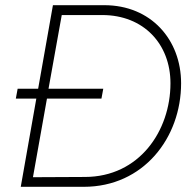

<svg xmlns="http://www.w3.org/2000/svg" viewBox="-20 -720 752 740"><path d="M41 -340H120L60 0H303C533 0 678 -189 678 -399C678 -567 562 -700 382 -700H184L127 -378H48ZM107 -37 161 -340H371L378 -378H167L218 -662H374C534 -662 637 -550 637 -399C637 -216 517 -38 307 -38Z"/></svg>

Font: Fixel Display ExtraLight
Style: Italic
Weight: 200
Italic angle: -10°
Designer: AlfaBravo + MacPaw
Foundry: Kyrylo Tkachov, Marchela Mozhyna, Serhii Makarenko, Maria Weinstein, Zakhar Kryvoshyya
Version: Version 1.210;Glyphs 3.2 (3217)